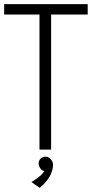

<svg xmlns="http://www.w3.org/2000/svg" viewBox="-20 -720 442 924"><path d="M226 0V-650H402V-700H0V-650H170V0ZM171 184C205 156 236 117 235 71C235 54 218 35 201 34C182 33 167 47 166 64C166 70 167 88 184 100L194 103C194 103 179 129 131 156Z"/></svg>

Font: Advent Pro
Style: Regular
Weight: 400
Designer: Andreas Kalpakidis
Foundry: Andreas Kalpakidis
Version: Version 2.002 2008